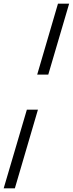

<svg xmlns="http://www.w3.org/2000/svg" viewBox="-77 -755 394 1040"><path d="M184.5 -351H124.5L237 -735H297.5ZM-57 265 68.5 -161H128.5L3.5 265Z"/></svg>

Font: Newsreader Text
Style: Bold Italic
Weight: 700
Italic angle: -17°
Designer: Hugues Gentile
Foundry: Production Type
Version: Version 1.001